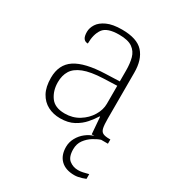

<svg xmlns="http://www.w3.org/2000/svg" viewBox="-184 -651 896 984"><g transform="rotate(30 263.5 -158.5)"><path d="M199 10Q158 10 125.5 -7Q93 -24 74 -58.5Q55 -93 55 -147Q55 -226 111.5 -263Q168 -300 287 -304L370 -307V-371Q370 -413 361.5 -444.5Q353 -476 327 -494.5Q301 -513 248 -513Q177 -513 154 -480.5Q131 -448 131 -393Q114 -393 105.5 -405Q97 -417 97 -443Q97 -466 111.5 -489Q126 -512 159.5 -527.5Q193 -543 248 -543Q337 -543 374.5 -501.5Q412 -460 412 -383V-111Q412 -75 416 -56.5Q420 -38 432.5 -31.5Q445 -25 471 -25H477V0H381L373 -100H370Q356 -77 334 -51.5Q312 -26 279 -8Q246 10 199 10ZM207 -23Q254 -23 291 -46Q328 -69 349 -104Q370 -139 370 -174V-281L289 -278Q216 -275 174 -258.5Q132 -242 114.5 -213.5Q97 -185 97 -145Q97 -95 122.5 -59Q148 -23 207 -23ZM408 226Q356 226 327.5 198.5Q299 171 299 121Q299 93 313 67.5Q327 42 349.5 24.5Q372 7 397 0H437Q418 6 394.5 20.5Q371 35 354 58Q337 81 337 113Q337 159 359.5 176.5Q382 194 411 194Q426 194 439 191Q452 188 472 183V211Q462 215 451 218.5Q440 222 429 224Q418 226 408 226Z"/></g></svg>

Font: Noto Serif Hentaigana ExtraLight
Style: Regular
Weight: 200
Designer: Kazuhiro Yamada
Foundry: nipponia
Version: Version 1.000